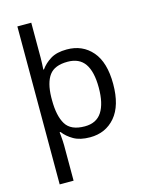

<svg xmlns="http://www.w3.org/2000/svg" viewBox="-143 -847 902 1174"><g transform="rotate(-15 307.5 -260.0)"><path d="M560 -269Q560 -132 499.5 -61Q439 10 340 10Q277 10 237 -13Q197 -36 173 -68H167Q168 -61 169.5 -45Q171 -29 172 -12Q173 5 173 16V240H85V-760H173V-536Q173 -522 172 -499.5Q171 -477 170 -464H174Q198 -498 237 -522Q276 -546 340 -546Q439 -546 499.5 -476Q560 -406 560 -269ZM469 -270Q469 -371 434 -421.5Q399 -472 325 -472Q243 -472 209 -426Q175 -380 173 -288V-269Q173 -170 205.5 -116.5Q238 -63 326 -63Q400 -63 434.5 -116.5Q469 -170 469 -270Z"/></g></svg>

Font: Noto Sans Rejang
Style: Regular
Weight: 400
Designer: Monotype Design Team
Foundry: Monotype Imaging Inc.
Version: Version 2.001; ttfautohint (v1.8.4.7-5d5b)